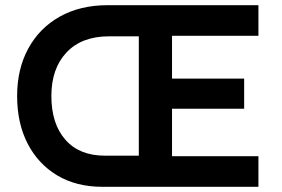

<svg xmlns="http://www.w3.org/2000/svg" viewBox="-20 -720 1085 740"><path d="M375 0Q274 0 200.5 -44Q127 -88 86.5 -166.5Q46 -245 46 -350Q46 -454 89 -533Q132 -612 210.5 -656Q289 -700 395 -700H976V-582H643V-417H921V-301H643V-118H976V0ZM178 -350Q178 -243 232 -181.5Q286 -120 384 -120H515V-580H400Q295 -580 236.5 -518Q178 -456 178 -350Z"/></svg>

Font: Lexend Deca Medium
Style: Regular
Weight: 500
Designer: Bonnie Shaver-Troup, Thomas Jockin
Foundry: Lexend
Version: Version 1.008; ttfautohint (v1.8.4.7-5d5b)